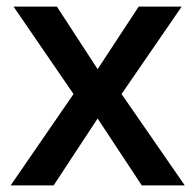

<svg xmlns="http://www.w3.org/2000/svg" viewBox="-20 -560 591 580"><path d="M202.1 -275.9 21 -540H151.9L274.9 -351.1L398.9 -540H528.8L347.2 -275.9L538.1 0H408.2L274.9 -202.1L142.1 0H12.2Z"/></svg>

Font: f1_44652          
Style: Regular
Weight: 600
Foundry: Ascender Corporation
Version: Version 1.10